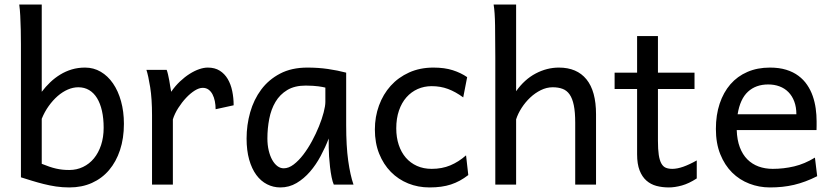

<svg xmlns="http://www.w3.org/2000/svg" viewBox="-20 -801 3614 833"><path d="M161.1 -781.2V-402.8Q178.2 -425.3 198.2 -444.3Q218.3 -463.4 241.5 -477.5Q264.6 -491.7 291.5 -499.8Q318.4 -507.8 349.1 -507.8Q386.2 -507.8 417 -489.7Q447.8 -471.7 470.2 -439.2Q492.7 -406.7 505.1 -361.8Q517.6 -316.9 517.6 -263.7Q517.6 -200.7 500.7 -149.9Q483.9 -99.1 453.1 -63Q422.4 -26.9 378.7 -7.3Q335 12.2 280.8 12.2Q251 12.2 223.1 8.1Q195.3 3.9 169.2 -2.7Q143.1 -9.3 118.7 -16.8Q94.2 -24.4 70.8 -31.7V-609.4Q70.8 -640.6 70.1 -672.1Q69.3 -703.6 67.9 -732.2Q66.4 -760.7 63.5 -781.2ZM161.1 -90.3Q179.2 -83 194.1 -77.9Q209 -72.8 223.1 -69.6Q237.3 -66.4 251.2 -64.9Q265.1 -63.5 280.8 -63.5Q313 -63.5 340.3 -76.7Q367.7 -89.8 387.5 -113.8Q407.2 -137.7 418.5 -171.6Q429.7 -205.6 429.7 -246.6Q429.7 -287.1 422.4 -319.8Q415 -352.5 401.1 -375.2Q387.2 -397.9 366.7 -410.2Q346.2 -422.4 319.8 -422.4Q296.9 -422.4 273.9 -412.4Q251 -402.3 230.2 -384.3Q209.5 -366.2 191.4 -341.1Q173.3 -315.9 161.1 -285.6Z M639.6 0V-300.3Q639.6 -372.6 631.6 -422.6Q623.5 -472.7 615.2 -498H703.1Q706.1 -490.2 709 -477.8Q711.9 -465.3 714.4 -451.7Q716.8 -438 718.8 -424.8L722.7 -402.8Q740.2 -428.2 761 -447.8Q781.7 -467.3 803 -480.7Q824.2 -494.1 844.5 -501Q864.7 -507.8 881.3 -507.8Q912.1 -507.8 933.3 -494.4Q954.6 -481 968 -458.3Q981.4 -435.5 987.5 -406Q993.7 -376.5 993.7 -344.2L915.5 -327.1Q915.5 -345.2 912.1 -362.1Q908.7 -378.9 901.9 -391.8Q895 -404.8 884.5 -412.4Q874 -419.9 859.4 -419.9Q843.8 -419.9 824.7 -408Q805.7 -396 787.4 -376.5Q769 -356.9 753.4 -332.5Q737.8 -308.1 730 -283.2V0Z M1391.6 -420.9Q1385.7 -422.4 1378.4 -423.8Q1371.1 -425.3 1361.1 -426.5Q1351.1 -427.7 1337.6 -428.7Q1324.2 -429.7 1306.2 -429.7Q1258.3 -429.7 1226.3 -410.4Q1194.3 -391.1 1175.3 -359.1Q1156.2 -327.1 1148.2 -285.6Q1140.1 -244.1 1140.1 -200.2Q1140.1 -171.9 1145.8 -148.2Q1151.4 -124.5 1161.1 -107.2Q1170.9 -89.8 1183.6 -80.3Q1196.3 -70.8 1210.9 -70.8Q1232.4 -70.8 1254.2 -87.4Q1275.9 -104 1295.9 -130.1Q1315.9 -156.2 1333.5 -188.7Q1351.1 -221.2 1364 -253.2Q1377 -285.2 1384.3 -313.5Q1391.6 -341.8 1391.6 -358.9ZM1428.2 0Q1422.9 -11.7 1418.7 -32.2Q1414.6 -52.7 1411.9 -75.9Q1409.2 -99.1 1407.7 -122.1Q1406.2 -145 1406.2 -161.1V-200.2Q1391.6 -162.1 1371.3 -124.3Q1351.1 -86.4 1325 -56.2Q1298.8 -25.9 1266.6 -6.8Q1234.4 12.2 1196.3 12.2Q1165.5 12.2 1138.7 -1.5Q1111.8 -15.1 1092 -42Q1072.3 -68.8 1061 -108.6Q1049.8 -148.4 1049.8 -200.2Q1049.8 -258.3 1065.4 -313.7Q1081.1 -369.1 1113.3 -412.4Q1145.5 -455.6 1195.3 -481.7Q1245.1 -507.8 1313.5 -507.8Q1360.8 -507.8 1402.8 -501.7Q1444.8 -495.6 1481.9 -485.8V-258.8Q1481.9 -166.5 1490.7 -103.8Q1499.5 -41 1513.7 0Z M2011.7 -41.5Q1993.2 -27.3 1974.9 -17.3Q1956.5 -7.3 1936.5 -0.7Q1916.5 5.9 1893.6 9Q1870.6 12.2 1843.3 12.2Q1793.9 12.2 1751 -5.1Q1708 -22.5 1675.8 -55.2Q1643.6 -87.9 1625 -134.3Q1606.4 -180.7 1606.4 -239.3Q1606.4 -294.4 1624.3 -343.3Q1642.1 -392.1 1675 -428.7Q1708 -465.3 1755.1 -486.6Q1802.2 -507.8 1860.4 -507.8Q1909.2 -507.8 1944.6 -496.3Q1980 -484.9 2006.8 -466.3L1989.7 -378.4Q1956.5 -402.8 1923.8 -415Q1891.1 -427.2 1853 -427.2Q1820.3 -427.2 1792.2 -414.8Q1764.2 -402.3 1743.4 -378.9Q1722.7 -355.5 1710.9 -321.3Q1699.2 -287.1 1699.2 -244.1Q1699.2 -204.6 1710 -172.4Q1720.7 -140.1 1740.7 -116.9Q1760.7 -93.8 1789.1 -81.1Q1817.4 -68.4 1853 -68.4Q1897.5 -68.4 1933.6 -83.5Q1969.7 -98.6 2002 -127Z M2475.6 0V-268.6Q2475.6 -314.5 2469.5 -344.2Q2463.4 -374 2451.2 -391.4Q2439 -408.7 2420.7 -415.5Q2402.3 -422.4 2377.9 -422.4Q2351.6 -422.4 2326.4 -409.9Q2301.3 -397.5 2280.3 -377.7Q2259.3 -357.9 2243.2 -333Q2227.1 -308.1 2219.2 -283.2V0H2128.9V-551.8Q2128.9 -630.9 2127.9 -690.2Q2127 -749.5 2121.6 -781.2H2219.2V-405.3Q2255.4 -456.5 2304.2 -482.2Q2353 -507.8 2404.8 -507.8Q2482.9 -507.8 2524.4 -456.8Q2565.9 -405.8 2565.9 -305.2V0Z M2646.5 -485.8H2744.1V-644.5H2834.5V-485.8H2993.2V-415H2834.5V-190.4Q2834.5 -152.8 2838.1 -128.9Q2841.8 -105 2849.4 -91.6Q2856.9 -78.1 2868.7 -73.2Q2880.4 -68.4 2897 -68.4Q2918 -68.4 2944.3 -77.6Q2970.7 -86.9 3002.9 -105V-26.9Q2969.2 -4.9 2938.5 3.7Q2907.7 12.2 2881.8 12.2Q2853 12.2 2828.1 5.6Q2803.2 -1 2784.4 -17.6Q2765.6 -34.2 2754.9 -61.8Q2744.1 -89.4 2744.1 -131.8V-415H2646.5Z M3176.3 -236.8Q3177.7 -193.8 3189.7 -162.1Q3201.7 -130.4 3222.4 -109.6Q3243.2 -88.9 3271.2 -78.6Q3299.3 -68.4 3332.5 -68.4Q3379.9 -68.4 3425.3 -79.1Q3470.7 -89.8 3515.6 -117.2L3525.4 -36.6Q3499.5 -23.4 3474.6 -14.2Q3449.7 -4.9 3424.8 1Q3399.9 6.8 3374.3 9.5Q3348.6 12.2 3320.3 12.2Q3273.4 12.2 3231 -4.2Q3188.5 -20.5 3156.2 -52.5Q3124 -84.5 3105 -131.8Q3085.9 -179.2 3085.9 -241.7Q3085.9 -302.2 3102.3 -351.3Q3118.7 -400.4 3148.9 -435.3Q3179.2 -470.2 3222.7 -489Q3266.1 -507.8 3320.3 -507.8Q3360.4 -507.8 3391.1 -498.3Q3421.9 -488.8 3444.3 -471.9Q3466.8 -455.1 3481.9 -432.6Q3497.1 -410.2 3506.1 -384.3Q3515.1 -358.4 3519 -330.3Q3522.9 -302.2 3522.9 -274.9V-255.9Q3522.9 -243.7 3522.5 -236.8ZM3313 -434.6Q3259.3 -434.6 3225.1 -403.1Q3190.9 -371.6 3180.2 -305.2H3435.1Q3435.1 -336.4 3426 -360.6Q3417 -384.8 3400.6 -401.4Q3384.3 -418 3361.8 -426.3Q3339.4 -434.6 3313 -434.6Z"/></svg>

Font: Andika Cyr
Style: Regular
Weight: 400
Designer: Victor Gaultney, Annie Olsen, Julie Remington, Don Collingsworth, Eric Hays, Becca Hirsbrunner
Foundry: SIL International
Version: Version 5.000